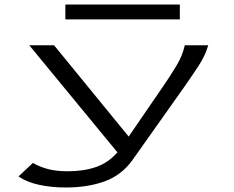

<svg xmlns="http://www.w3.org/2000/svg" viewBox="-20 -658 1040 852"><path d="M272 174Q208 174 153 162Q98 150 62 125L126 65Q157 83 194 92.5Q231 102 280 102Q352 102 406.5 83Q461 64 501 18L110 -457H220L551 -52L704 -275Q735 -320 762.5 -365.5Q790 -411 800 -457H904Q891 -411 860 -364Q829 -317 796 -270L568 52Q520 119 445 146.5Q370 174 272 174ZM270 -572V-638H778V-572Z"/></svg>

Font: Inconsolata UltraExpanded Thin
Style: Regular
Weight: 100
Width: 9
Monospace: yes
Designer: Raph Levien, Cyreal, Brenton Simpson
Foundry: Raph Levien, Cyreal, Google
Version: Version 3.100; ttfautohint (v1.8.4.7-5d5b)